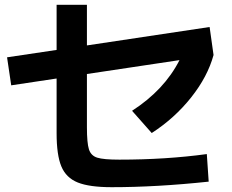

<svg xmlns="http://www.w3.org/2000/svg" viewBox="-20 -777 978 810"><path d="M218.8 -214.8V-445.8L27.3 -417L9.8 -535.2L218.8 -566.4V-756.8H346.7V-585.4L864.3 -663.1L880.9 -544.9Q856 -453.6 786.4 -366Q716.8 -278.3 620.1 -215.8L537.1 -309.6Q673.3 -397.5 737.3 -523.4L346.7 -464.8V-240.2Q346.7 -173.8 355.2 -147Q363.8 -120.1 390.4 -111.8Q417 -103.5 483.4 -103.5Q680.2 -103.5 852.5 -127L860.4 -10.7Q640.1 12.7 451.2 12.7Q357.4 12.7 308.1 -7.1Q258.8 -26.9 238.8 -75Q218.8 -123 218.8 -214.8Z"/></svg>

Font: Pretendard
Style: Bold
Weight: 700
Designer: Base glyphs from Inter by Rasmus Andersson; Hangeul glyphs from Noto Sans CJK(Source Han Sans) by Jang Soo-young and Kan
Foundry: Kil Hyung-jin
Version: Version 1.309